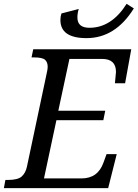

<svg xmlns="http://www.w3.org/2000/svg" viewBox="-41 -967 708 987"><path d="M185.1 -49.8H377.9Q462.4 -49.8 491.2 -131.8L506.8 -174.8H559.1L515.1 0H-21L-13.2 -42H0Q50.8 -42 70.6 -59.8Q90.3 -77.6 97.2 -108.9L201.2 -600.1Q204.1 -613.8 204.1 -624Q204.1 -647.5 190.4 -659.7Q176.8 -671.9 133.8 -671.9H121.1L129.9 -713.9H633.8L602.1 -539.1H549.8L552.7 -569.8Q555.2 -593.3 555.2 -597.2Q555.2 -664.1 483.9 -664.1H315.9L258.8 -397.9H500L490.2 -349.1H249ZM274.9 -897.9 363.8 -920.9Q356.9 -899.4 356.9 -877Q356.9 -824.2 418.9 -824.2Q532.2 -824.2 609.9 -947.3L647 -923.8Q552.2 -771 403.8 -771Q269.5 -771 269.5 -864.3Q269.5 -882.3 274.9 -897.9Z"/></svg>

Font: Droid Serif
Style: Italic
Weight: 400
Italic angle: -12°
Designer: Monotype Design team
Foundry: Monotype Imaging Inc.
Version: Version 1.03